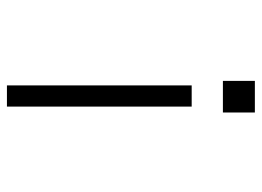

<svg xmlns="http://www.w3.org/2000/svg" viewBox="-118 -618 737 540"><g transform="rotate(90 250.0 -347.5)"><path d="M219.7 1H279.3V-518.6H219.7ZM207 -606.4H295.9V-696.3H207Z"/></g></svg>

Font: DotumChe
Style: Regular
Weight: 400
Monospace: yes
Version: Version 2.21